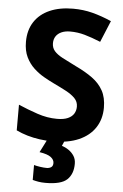

<svg xmlns="http://www.w3.org/2000/svg" viewBox="-63 -768 676 1052"><g transform="rotate(5 275.5 -242.0)"><path d="M511 -198Q511 -135 480 -88Q449 -41 390.5 -15.5Q332 10 248 10Q211 10 175.5 5Q140 0 107.5 -9.5Q75 -19 46 -33V-174Q97 -152 151.5 -133.5Q206 -115 260 -115Q297 -115 319.5 -125Q342 -135 352.5 -152Q363 -169 363 -191Q363 -218 344.5 -237Q326 -256 295 -272.5Q264 -289 224 -308Q199 -320 170 -336.5Q141 -353 114.5 -377.5Q88 -402 71 -437Q54 -472 54 -521Q54 -585 83.5 -630.5Q113 -676 167.5 -700Q222 -724 296 -724Q352 -724 402.5 -711Q453 -698 508 -674L459 -556Q410 -576 371 -587Q332 -598 291 -598Q263 -598 243 -589Q223 -580 212.5 -564Q202 -548 202 -526Q202 -501 217 -483.5Q232 -466 262 -450Q292 -434 337 -412Q392 -386 430.5 -358Q469 -330 490 -292Q511 -254 511 -198ZM379 122Q379 178 346.5 209Q314 240 228 240Q206 240 188.5 237Q171 234 157 230V148Q171 152 191.5 155Q212 158 227 158Q241 158 251.5 151.5Q262 145 262 128Q262 110 244 96Q226 82 181 75L219 0H313L300 30Q320 36 338 48.5Q356 61 367.5 79Q379 97 379 122Z"/></g></svg>

Font: Noto Sans Sinhala
Style: Regular
Weight: 400
Designer: Jelle Bosma - Monotype Design Team
Foundry: Monotype Imaging Inc.
Version: Version 2.006